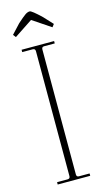

<svg xmlns="http://www.w3.org/2000/svg" viewBox="-123 -827 464 867"><g transform="rotate(-15 109.0 -394.0)"><path d="M23 -692 13 -705 54 -749Q81 -773 92 -780.5Q103 -788 113 -788Q122 -788 165 -747L204 -705L194 -692L109 -749ZM33 0V-11H82Q94 -11 94 -23V-607Q94 -619 82 -619H33V-630H185V-619H135Q124 -619 124 -607V-23Q124 -11 135 -11H185V0Z"/></g></svg>

Font: Arapey Thin-Display
Style: Regular
Weight: 100
Designer: Eduardo Rodriguez Tunni
Foundry: Eduardo Rodriguez Tunni
Version: Version 4.000